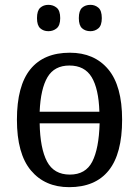

<svg xmlns="http://www.w3.org/2000/svg" viewBox="-20 -764 576 794"><path d="M266 10Q166 10 108 -59Q50 -128 50 -269Q50 -409 105.5 -477.5Q161 -546 269 -546Q370 -546 427.5 -477.5Q485 -409 485 -269Q485 -128 429.5 -59Q374 10 266 10ZM391 -302Q388 -397 359 -445Q330 -493 267 -493Q205 -493 176.5 -445Q148 -397 144 -302ZM269 -42Q334 -42 361.5 -95.5Q389 -149 392 -254H144Q146 -150 174.5 -96Q203 -42 269 -42ZM354 -635Q333 -635 319.5 -647Q306 -659 306 -689Q306 -720 319.5 -732Q333 -744 354 -744Q373 -744 387 -732Q401 -720 401 -689Q401 -659 387 -647Q373 -635 354 -635ZM180 -635Q160 -635 146.5 -647Q133 -659 133 -689Q133 -720 146.5 -732Q160 -744 180 -744Q200 -744 214.5 -732Q229 -720 229 -689Q229 -659 214.5 -647Q200 -635 180 -635Z"/></svg>

Font: Noto Serif SemiCondensed
Style: Regular
Weight: 400
Width: 4
Designer: Monotype Design Team
Foundry: Monotype Imaging Inc.
Version: Version 2.013